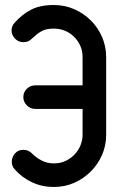

<svg xmlns="http://www.w3.org/2000/svg" viewBox="-20 -745 504 765"><path d="M108 -133Q120 -120 143 -107Q166 -94 194 -94Q222 -94 243 -104.5Q264 -115 279 -131.5Q294 -148 301.5 -168Q309 -188 309 -208V-311H121Q101 -311 87 -325Q73 -339 73 -358Q73 -378 87 -391.5Q101 -405 121 -405H309V-517Q309 -543 299.5 -563.5Q290 -584 274 -599.5Q258 -615 237.5 -623Q217 -631 194 -631Q167 -631 150.5 -623Q134 -615 122 -604L100 -585Q89 -577 73 -577Q53 -577 39.5 -591.5Q26 -606 26 -624Q26 -641 38 -654Q68 -688 104 -706.5Q140 -725 194 -725Q238 -725 275.5 -708.5Q313 -692 341.5 -664Q370 -636 386.5 -598Q403 -560 403 -517V-208Q403 -165 386.5 -127.5Q370 -90 341.5 -61.5Q313 -33 275.5 -16.5Q238 0 194 0Q148 0 108 -18.5Q68 -37 38 -71Q27 -83 27 -100Q27 -119 39.5 -133.5Q52 -148 73 -148Q94 -148 108 -133Z"/></svg>

Font: VDS
Style: Regular
Weight: 400
Designer: artmaker
Foundry: artmaker
Version: Version 1.000 2009 initial release